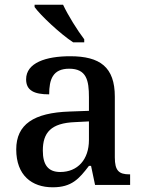

<svg xmlns="http://www.w3.org/2000/svg" viewBox="-20 -786 613 816"><path d="M291 -606H338V-619C309 -657 269 -721 248 -766H127V-756C152 -721 236 -642 291 -606ZM204 10C285 10 316 -26 358 -81H367L384 0H533V-45H530C485 -45 468 -61 468 -117V-375C468 -501 405 -547 278 -547C175 -547 91 -519 91 -449C91 -402 124 -385 189 -385C189 -448 204 -494 274 -494C348 -494 358 -444 358 -373V-315L276 -312C123 -307 49 -257 49 -151C49 -41 115 10 204 10ZM236 -55C185 -55 162 -85 162 -146C162 -222 196 -263 299 -267L358 -270V-191C358 -108 310 -55 236 -55Z"/></svg>

Font: Noto Serif Thai Medium
Style: Regular
Weight: 500
Designer: Monotype Design Team
Foundry: Monotype Imaging Inc.
Version: Version 1.901;PS 001.901;hotconv 1.0.88;makeotf.lib2.5.64775